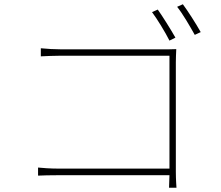

<svg xmlns="http://www.w3.org/2000/svg" viewBox="-20 -860 1040 903"><path d="M722 -815 695 -803C719 -771 757 -709 777 -669L805 -683C783 -722 744 -784 722 -815ZM840 -840 813 -828C839 -796 873 -737 896 -696L924 -709C901 -750 863 -809 840 -840ZM172 -633V-595C191 -596 236 -598 268 -598H777V-67H256C218 -67 176 -70 159 -72V-34C180 -35 214 -36 257 -36H777C776 -5 775 23 775 23H810C810 23 807 -15 807 -52V-567C807 -584 808 -608 809 -629C786 -628 768 -628 748 -628H267C237 -628 201 -630 172 -633Z"/></svg>

Font: Source Han Sans JP ExtraLight
Style: Regular
Weight: 250
Designer: Ryoko NISHIZUKA 西塚涼子 (kana, bopomofo & ideographs); Paul D. Hunt (Latin, Greek & Cyrillic); Sandoll Communications 산돌커뮤니
Foundry: Adobe
Version: Version 2.001;hotconv 1.0.107;makeotfexe 2.5.65593